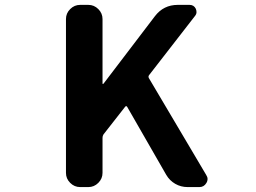

<svg xmlns="http://www.w3.org/2000/svg" viewBox="-20 -760 1040 780"><path d="M305.7 0Q282.2 0 265.1 -17.1Q248 -34.2 248 -57.6V-682.6Q248 -706.1 265.1 -723.1Q282.2 -740.2 305.7 -740.2H338.9Q362.3 -740.2 379.4 -723.1Q396.5 -706.1 396.5 -682.6V-420.9Q396.5 -418.9 397.9 -418.9Q399.4 -418.9 400.4 -419.9L609.4 -694.3Q644.5 -740.2 702.1 -740.2H750Q767.6 -740.2 775.4 -724.6Q778.3 -717.8 778.3 -710.9Q778.3 -702.1 771.5 -694.3L585.9 -455.1Q581.1 -449.2 585 -442.4L817.4 -49.8Q823.2 -41 823.2 -33.2Q823.2 -24.4 818.4 -16.6Q808.6 0 790 0H742.2Q714.8 0 691.9 -13.2Q668.9 -26.4 655.3 -49.8L497.1 -325.2Q493.2 -332 488.3 -326.2L400.4 -213.9Q396.5 -208 396.5 -200.2V-57.6Q396.5 -34.2 379.4 -17.1Q362.3 0 338.9 0Z"/></svg>

Font: Gen Jyuu Gothic Monospace Bold
Style: Bold
Weight: 700
Designer: [Source Han Sans]
Ryoko NISHIZUKA  (kana & ideographs); Paul D. Hunt (Latin, Greek & Cyrillic); Wenlong ZHANG  (bopomofo
Version: Version 1.002.20150607